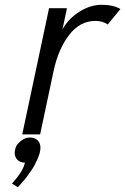

<svg xmlns="http://www.w3.org/2000/svg" viewBox="-20 -558 520 797"><path d="M480 -520.5 427.2 -456.5Q406.2 -471.2 376 -471.2Q311.5 -471.2 266.6 -412.4Q221.7 -353.5 202.6 -263.7L146.5 0H72.3L183.6 -523.9H257.8L239.3 -435.5Q262.2 -479 308.3 -508.5Q354.5 -538.1 402.3 -538.1Q450.2 -538.1 480 -520.5ZM54.2 219.2 29.8 204.1Q76.2 152.8 83.5 117.2Q64.5 117.2 52.7 105.7Q41 94.2 41 76.2Q40.5 74.2 43.7 58.8Q46.9 43.5 65.4 28.1Q84 12.7 104 12.7Q124 12.7 136 24.4Q147.9 36.1 147.9 55.4Q147.9 74.7 135.7 102.3Q123.5 129.9 110.8 148.4Q98.1 167 88.9 179Q79.6 190.9 67.1 204.6Q54.7 218.3 54.2 219.2Z"/></svg>

Font: Tuffy
Style: Italic
Weight: 400
Italic angle: -12°
Designer: Thatcher Ulrich, Karoly Barta and Michael Everson
Version: Version 001.271